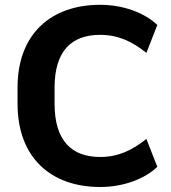

<svg xmlns="http://www.w3.org/2000/svg" viewBox="-20 -749 696 780"><path d="M386.7 -607.4C459.5 -607.4 516.1 -581.1 574.7 -534.2L619.1 -647.5C566.4 -698.2 478.5 -729.5 386.7 -729.5C187 -729.5 51.3 -610.8 51.3 -393.6V-327.1C51.3 -108.9 187 10.7 386.7 10.7C478.5 10.7 566.4 -20.5 619.1 -71.3L574.7 -184.6C516.1 -137.7 459 -111.3 386.7 -111.3C272 -111.3 201.7 -176.8 201.7 -327.1V-393.1C201.7 -543.5 272 -607.4 386.7 -607.4Z"/></svg>

Font: Winston
Style: Bold
Weight: 700
Designer: Vernon Adams, Kim Jin-seong, David Berlow, Cristiano Sobral
Foundry: The Winston Project Authors
Version: Version 3.004